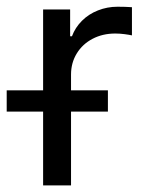

<svg xmlns="http://www.w3.org/2000/svg" viewBox="-63 -559 432 579"><path d="M67 -530.4H148.5V-449.6H154Q163.7 -475.8 184 -496.2Q204.4 -516.6 232.4 -527.6Q260.4 -538.7 291.4 -538.7Q315.6 -538.7 334.9 -537.3V-452.3Q327 -454.1 312.7 -456Q298.3 -457.9 284.5 -457.9Q246.5 -457.9 216.2 -442Q185.8 -426.1 168.5 -397.8Q151.2 -369.5 151.2 -334.3V0H67ZM-42.8 -286.6H262.4V-222.4H-42.8Z"/></svg>

Font: Pretendard Variable
Style: Regular
Weight: 400
Designer: Base glyphs from Inter by Rasmus Andersson; Hangul glyphs from Noto Sans CJK(Source Han Sans) by Jang Soo-young and Kang
Foundry: Kil Hyung-jin
Version: Version 1.100;FEAKit 1.0